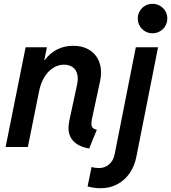

<svg xmlns="http://www.w3.org/2000/svg" viewBox="-20 -768 894 1003"><path d="M337.9 -99.6Q337.9 -117.7 342.3 -138.2L382.8 -326.7Q386.2 -342.3 386.2 -357.4Q386.2 -392.1 366.7 -411.1Q347.2 -430.2 314.9 -430.2Q283.7 -430.2 256.8 -412.8Q230 -395.5 211.2 -364Q192.4 -332.5 184.1 -291L125.5 0H9.3L113.8 -521H225.1L211.4 -454.1H213.4Q270.5 -528.8 362.8 -528.8Q406.2 -528.8 439 -511.7Q471.7 -494.6 489.7 -463.1Q507.8 -431.6 507.8 -389.6Q507.8 -367.2 502.9 -344.7L461.9 -153.8Q457.5 -134.8 457.5 -122.6Q457.5 -107.9 464.1 -100.6Q470.7 -93.3 485.8 -90.3L445.8 8.3Q389.6 -2.9 363.8 -30.3Q337.9 -57.6 337.9 -99.6ZM437.5 206.1 458.5 104Q465.8 106.9 476.6 108.4Q487.3 109.9 496.1 109.9Q527.8 109.9 549.8 90.8Q571.8 71.8 578.6 39.6L689.5 -521H805.7L692.4 50.8Q683.1 98.1 658.2 135.3Q633.3 172.4 594.2 193.8Q555.2 215.3 504.9 215.3Q473.1 215.3 437.5 206.1ZM699.7 -671.4Q699.7 -692.4 710 -710Q720.2 -727.5 737.8 -737.8Q755.4 -748 776.9 -748Q797.9 -748 815.7 -737.8Q833.5 -727.5 843.8 -710Q854 -692.4 854 -671.4Q854 -650.4 843.8 -632.6Q833.5 -614.7 815.7 -604.5Q797.9 -594.2 776.9 -594.2Q755.4 -594.2 737.8 -604.5Q720.2 -614.7 710 -632.6Q699.7 -650.4 699.7 -671.4Z"/></svg>

Font: Reddit Sans Fudge SmBold Italic
Style: Regular
Weight: 600
Italic angle: -11.25°
Designer: Stephen Hutchings
Version: Version 1.013